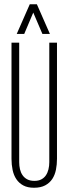

<svg xmlns="http://www.w3.org/2000/svg" viewBox="-20 -883 334 913"><path d="M251 -127.9Q251 -101.1 246.1 -76.2Q241.2 -51.3 228.8 -32.2Q216.3 -13.2 195.1 -1.7Q173.8 9.8 141.6 9.8Q111.3 9.8 90.8 -1.2Q70.3 -12.2 57.9 -30.8Q45.4 -49.3 40 -74.5Q34.7 -99.6 34.7 -127.9V-680.2H71.3V-111.8Q71.3 -94.2 75 -78.4Q78.6 -62.5 87.2 -50Q95.7 -37.6 109.4 -30.3Q123 -22.9 143.6 -22.9Q163.1 -22.9 176.5 -30Q189.9 -37.1 198.2 -49.3Q206.5 -61.5 210.4 -77.6Q214.4 -93.8 214.4 -111.8V-680.2H251ZM217.3 -721.7H181.6L138.2 -823.2L95.2 -721.7H59.6L121.6 -862.8H155.3Z"/></svg>

Font: Tulpen One
Style: Regular
Weight: 400
Designer: Naima Ben Ayed
Foundry: Naima Ben Ayed, Anton Koovit
Version: Version 1.002